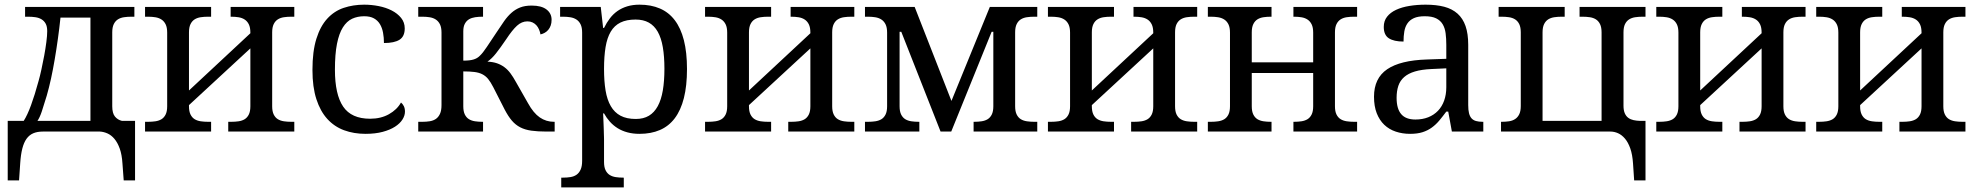

<svg xmlns="http://www.w3.org/2000/svg" viewBox="-20 -566 8498 826"><path d="M82 -45.9Q97.7 -70.3 113.5 -113.5Q129.4 -156.7 146 -217.8Q151.9 -238.3 158.2 -267.3Q164.6 -296.4 170.2 -326.7Q175.8 -356.9 179.4 -385Q183.1 -413.1 183.1 -432.1Q183.1 -452.1 176.5 -464.1Q169.9 -476.1 158.7 -482.9Q147.5 -489.7 132.6 -491.9Q117.7 -494.1 101.1 -494.1H87.9V-536.1H558.1V-494.1H544.9Q528.3 -494.1 513.4 -491.9Q498.5 -489.7 487.3 -482.7Q476.1 -475.6 469.5 -462.2Q462.9 -448.7 462.9 -426.8V-108.9Q462.9 -78.6 474.6 -64.5Q486.3 -50.3 504.9 -45.9H561V210H512.2L506.8 137.2Q504.4 99.1 495.1 73.2Q485.8 47.4 472.4 31.5Q459 15.6 442.9 8.3Q426.8 1 410.2 0H164.1Q140.6 0 123.3 7.3Q106 14.6 94.2 31Q82.5 47.4 75.9 73.5Q69.3 99.6 66.9 137.2L62 210H13.2V-45.9ZM181.2 -154.8Q168.5 -112.3 159.7 -86.2Q150.9 -60.1 141.1 -45.9H369.1V-490.2H240.2Q235.4 -444.3 229 -398.7Q222.7 -353 215.3 -310.1Q208 -267.1 199.5 -227.8Q190.9 -188.5 181.2 -154.8Z M1246.1 -536.1V-494.1H1232.9Q1216.3 -494.1 1201.4 -491.9Q1186.5 -489.7 1175.3 -482.7Q1164.1 -475.6 1157.5 -462.2Q1150.9 -448.7 1150.9 -426.8V-108.9Q1150.9 -86.9 1157.5 -73.5Q1164.1 -60.1 1175.3 -53.2Q1186.5 -46.4 1201.4 -44.2Q1216.3 -42 1232.9 -42H1246.1V0H961.9V-42H975.1Q991.7 -42 1006.6 -44.2Q1021.5 -46.4 1032.7 -53.2Q1043.9 -60.1 1050.5 -73.5Q1057.1 -86.9 1057.1 -108.9V-357.9L793 -113.8V-108.9Q793 -86.9 799.6 -73.5Q806.2 -60.1 817.4 -53.2Q828.6 -46.4 843.5 -44.2Q858.4 -42 875 -42H888.2V0H604V-42H617.2Q633.8 -42 648.7 -44.2Q663.6 -46.4 674.8 -53.2Q686 -60.1 692.6 -73.5Q699.2 -86.9 699.2 -108.9V-425.8Q699.2 -447.8 692.6 -461.2Q686 -474.6 674.8 -481.9Q663.6 -489.3 648.7 -491.7Q633.8 -494.1 617.2 -494.1H604V-536.1H888.2V-494.1H875Q858.4 -494.1 843.5 -491.9Q828.6 -489.7 817.4 -482.7Q806.2 -475.6 799.6 -462.2Q793 -448.7 793 -426.8V-176.8L1057.1 -422.9V-425.8Q1057.1 -447.8 1050.5 -461.2Q1043.9 -474.6 1032.7 -481.9Q1021.5 -489.3 1006.6 -491.7Q991.7 -494.1 975.1 -494.1H972.2V-536.1Z M1552.2 9.8Q1502.4 9.8 1460.4 -5.6Q1418.5 -21 1388.2 -54.2Q1357.9 -87.4 1341.1 -139.4Q1324.2 -191.4 1324.2 -265.1Q1324.2 -345.2 1341.1 -399.2Q1357.9 -453.1 1387.9 -485.8Q1418 -518.6 1458.7 -532.2Q1499.5 -545.9 1546.9 -545.9Q1578.1 -545.9 1609.1 -539.8Q1640.1 -533.7 1665 -521Q1689.9 -508.3 1705.6 -489Q1721.2 -469.7 1721.2 -443.8Q1721.2 -409.2 1698.7 -395Q1676.3 -380.9 1631.8 -380.9Q1631.8 -404.3 1627.9 -425.3Q1624 -446.3 1614.5 -462.2Q1605 -478 1588.6 -487.1Q1572.3 -496.1 1546.9 -496.1Q1518.1 -496.1 1494.9 -485.4Q1471.7 -474.6 1455.1 -448.2Q1438.5 -421.9 1429.7 -377.4Q1420.9 -333 1420.9 -266.1Q1420.9 -159.7 1456.3 -107.4Q1491.7 -55.2 1572.3 -55.2Q1618.7 -55.2 1653.3 -74.7Q1688 -94.2 1705.1 -125Q1712.4 -119.1 1717.3 -109.4Q1722.2 -99.6 1722.2 -85.9Q1722.2 -68.8 1711.4 -51.8Q1700.7 -34.7 1679.4 -21Q1658.2 -7.3 1626.5 1.2Q1594.7 9.8 1552.2 9.8Z M2331.1 0Q2293 0 2265.6 -3.9Q2238.3 -7.8 2218 -18.3Q2197.8 -28.8 2182.1 -47.1Q2166.5 -65.4 2151.4 -94.2L2102.1 -190.9Q2090.8 -212.9 2080.1 -226.1Q2069.3 -239.3 2054.9 -246.6Q2040.5 -253.9 2021 -256.3Q2001.5 -258.8 1973.1 -258.8V-108.9Q1973.1 -86.9 1979.7 -73.5Q1986.3 -60.1 1997.6 -53.2Q2008.8 -46.4 2023.7 -44.2Q2038.6 -42 2055.2 -42H2058.1V0H1779.3V-42H1797.4Q1814 -42 1829.1 -44.4Q1844.2 -46.9 1855.2 -54.4Q1866.2 -62 1872.8 -76.2Q1879.4 -90.3 1879.4 -113.8V-425.8Q1879.4 -447.8 1872.8 -461.2Q1866.2 -474.6 1855 -481.9Q1843.8 -489.3 1828.9 -491.7Q1814 -494.1 1797.4 -494.1H1779.3V-536.1H2058.1V-494.1H2055.2Q2039.1 -494.1 2024.2 -491.9Q2009.3 -489.7 1998 -483.2Q1986.8 -476.6 1980 -464.1Q1973.1 -451.7 1973.1 -431.2V-305.2Q1987.8 -305.2 1998.5 -306.4Q2009.3 -307.6 2017.3 -310.1Q2025.4 -312.5 2032 -316.4Q2038.6 -320.3 2044.4 -326.2Q2057.1 -337.9 2074.2 -363.8Q2091.3 -389.6 2117.2 -428.2Q2134.3 -454.6 2149.2 -475.6Q2164.1 -496.6 2180.7 -511.2Q2197.3 -525.9 2217.8 -533.9Q2238.3 -542 2267.1 -542Q2309.6 -542 2331.3 -525.1Q2353 -508.3 2353 -481Q2353 -466.8 2349.1 -456.1Q2345.2 -445.3 2338.6 -437.5Q2332 -429.7 2323.2 -424.8Q2314.5 -419.9 2305.2 -418Q2303.2 -429.2 2298.8 -439.5Q2294.4 -449.7 2287.6 -457.3Q2280.8 -464.8 2271 -469.5Q2261.2 -474.1 2249 -474.1Q2224.6 -474.1 2204.1 -455.3Q2183.6 -436.5 2158.2 -397.9Q2144.5 -377.9 2133.8 -363Q2123 -348.1 2113.8 -336.4Q2104.5 -324.7 2095.7 -316.2Q2086.9 -307.6 2077.1 -300.8Q2100.6 -299.8 2118.2 -293.7Q2135.7 -287.6 2150.1 -276.9Q2164.6 -266.1 2176.3 -250.2Q2188 -234.4 2199.2 -213.9L2251.5 -122.1Q2274.9 -79.6 2302.2 -60.8Q2329.6 -42 2363.3 -42H2366.2V0Z M2714.4 -481.9Q2675.3 -481.9 2649.2 -469Q2623 -456.1 2607.4 -429.7Q2591.8 -403.3 2585.2 -363.3Q2578.6 -323.2 2578.6 -269Q2578.6 -216.8 2585.2 -176.8Q2591.8 -136.7 2607.7 -109.4Q2623.5 -82 2649.7 -68.1Q2675.8 -54.2 2715.3 -54.2Q2748.5 -54.2 2771.7 -68.1Q2794.9 -82 2809.8 -109.4Q2824.7 -136.7 2831.5 -177Q2838.4 -217.3 2838.4 -270Q2838.4 -323.2 2831.5 -363Q2824.7 -402.8 2809.8 -429.2Q2794.9 -455.6 2771.2 -468.8Q2747.6 -481.9 2714.4 -481.9ZM2935.5 -269Q2935.5 -196.8 2922.1 -144Q2908.7 -91.3 2882.8 -57.1Q2856.9 -22.9 2818.8 -6.6Q2780.8 9.8 2731.4 9.8Q2702.6 9.8 2679.2 3.4Q2655.8 -2.9 2637 -14.6Q2618.2 -26.4 2603.8 -42.5Q2589.4 -58.6 2578.6 -78.1H2574.7Q2575.7 -52.2 2576.7 -29.8Q2577.1 -20.5 2577.4 -10.5Q2577.6 -0.5 2577.9 8.3Q2578.1 17.1 2578.4 24.2Q2578.6 31.2 2578.6 35.2V130.9Q2578.6 152.8 2585.2 166.3Q2591.8 179.7 2603 186.8Q2614.3 193.8 2629.2 196Q2644 198.2 2660.6 198.2H2663.6V240.2H2394.5V198.2H2402.3Q2419.4 198.2 2434.3 195.8Q2449.2 193.4 2460.2 185.8Q2471.2 178.2 2477.8 163.8Q2484.4 149.4 2484.4 126V-425.8Q2484.4 -447.8 2477.8 -461.2Q2471.2 -474.6 2460 -481.9Q2448.7 -489.3 2433.8 -491.7Q2418.9 -494.1 2402.3 -494.1H2389.6V-536.1H2564.5L2574.7 -445.8H2578.6Q2589.8 -468.8 2604 -487.3Q2618.2 -505.9 2636.7 -518.8Q2655.3 -531.7 2678.7 -538.8Q2702.1 -545.9 2731.4 -545.9Q2780.8 -545.9 2818.8 -529.5Q2856.9 -513.2 2882.8 -479.2Q2908.7 -445.3 2922.1 -393.1Q2935.5 -340.8 2935.5 -269Z M3655.3 -536.1V-494.1H3642.1Q3625.5 -494.1 3610.6 -491.9Q3595.7 -489.7 3584.5 -482.7Q3573.2 -475.6 3566.7 -462.2Q3560.1 -448.7 3560.1 -426.8V-108.9Q3560.1 -86.9 3566.7 -73.5Q3573.2 -60.1 3584.5 -53.2Q3595.7 -46.4 3610.6 -44.2Q3625.5 -42 3642.1 -42H3655.3V0H3371.1V-42H3384.3Q3400.9 -42 3415.8 -44.2Q3430.7 -46.4 3441.9 -53.2Q3453.1 -60.1 3459.7 -73.5Q3466.3 -86.9 3466.3 -108.9V-357.9L3202.1 -113.8V-108.9Q3202.1 -86.9 3208.7 -73.5Q3215.3 -60.1 3226.6 -53.2Q3237.8 -46.4 3252.7 -44.2Q3267.6 -42 3284.2 -42H3297.4V0H3013.2V-42H3026.4Q3043 -42 3057.9 -44.2Q3072.8 -46.4 3084 -53.2Q3095.2 -60.1 3101.8 -73.5Q3108.4 -86.9 3108.4 -108.9V-425.8Q3108.4 -447.8 3101.8 -461.2Q3095.2 -474.6 3084 -481.9Q3072.8 -489.3 3057.9 -491.7Q3043 -494.1 3026.4 -494.1H3013.2V-536.1H3297.4V-494.1H3284.2Q3267.6 -494.1 3252.7 -491.9Q3237.8 -489.7 3226.6 -482.7Q3215.3 -475.6 3208.7 -462.2Q3202.1 -448.7 3202.1 -426.8V-176.8L3466.3 -422.9V-425.8Q3466.3 -447.8 3459.7 -461.2Q3453.1 -474.6 3441.9 -481.9Q3430.7 -489.3 3415.8 -491.7Q3400.9 -494.1 3384.3 -494.1H3381.3V-536.1Z M4442.4 0H4168.5V-42H4171.4Q4188 -42 4202.9 -44.2Q4217.8 -46.4 4229 -53.2Q4240.2 -60.1 4246.8 -73.5Q4253.4 -86.9 4253.4 -108.9V-429.2H4246.1L4072.3 0H4026.4L3857.4 -429.2H3850.1V-108.9Q3850.1 -86.9 3856.7 -73.5Q3863.3 -60.1 3874.5 -53.2Q3885.7 -46.4 3900.6 -44.2Q3915.5 -42 3932.1 -42H3935.1V0H3701.2V-42H3714.4Q3731 -42 3745.8 -44.2Q3760.7 -46.4 3772 -53.2Q3783.2 -60.1 3789.8 -73.5Q3796.4 -86.9 3796.4 -108.9V-425.8Q3796.4 -447.8 3789.8 -461.2Q3783.2 -474.6 3772 -481.9Q3760.7 -489.3 3745.8 -491.7Q3731 -494.1 3714.4 -494.1H3701.2V-536.1H3915L4073.2 -131.8L4238.3 -536.1H4442.4V-494.1H4429.2Q4412.6 -494.1 4397.7 -491.9Q4382.8 -489.7 4371.6 -482.7Q4360.4 -475.6 4353.8 -462.2Q4347.2 -448.7 4347.2 -426.8V-108.9Q4347.2 -86.9 4353.8 -73.5Q4360.4 -60.1 4371.6 -53.2Q4382.8 -46.4 4397.7 -44.2Q4412.6 -42 4429.2 -42H4442.4Z M5130.4 -536.1V-494.1H5117.2Q5100.6 -494.1 5085.7 -491.9Q5070.8 -489.7 5059.6 -482.7Q5048.3 -475.6 5041.7 -462.2Q5035.2 -448.7 5035.2 -426.8V-108.9Q5035.2 -86.9 5041.7 -73.5Q5048.3 -60.1 5059.6 -53.2Q5070.8 -46.4 5085.7 -44.2Q5100.6 -42 5117.2 -42H5130.4V0H4846.2V-42H4859.4Q4876 -42 4890.9 -44.2Q4905.8 -46.4 4917 -53.2Q4928.2 -60.1 4934.8 -73.5Q4941.4 -86.9 4941.4 -108.9V-357.9L4677.2 -113.8V-108.9Q4677.2 -86.9 4683.8 -73.5Q4690.4 -60.1 4701.7 -53.2Q4712.9 -46.4 4727.8 -44.2Q4742.7 -42 4759.3 -42H4772.5V0H4488.3V-42H4501.5Q4518.1 -42 4533 -44.2Q4547.9 -46.4 4559.1 -53.2Q4570.3 -60.1 4576.9 -73.5Q4583.5 -86.9 4583.5 -108.9V-425.8Q4583.5 -447.8 4576.9 -461.2Q4570.3 -474.6 4559.1 -481.9Q4547.9 -489.3 4533 -491.7Q4518.1 -494.1 4501.5 -494.1H4488.3V-536.1H4772.5V-494.1H4759.3Q4742.7 -494.1 4727.8 -491.9Q4712.9 -489.7 4701.7 -482.7Q4690.4 -475.6 4683.8 -462.2Q4677.2 -448.7 4677.2 -426.8V-176.8L4941.4 -422.9V-425.8Q4941.4 -447.8 4934.8 -461.2Q4928.2 -474.6 4917 -481.9Q4905.8 -489.3 4890.9 -491.7Q4876 -494.1 4859.4 -494.1H4856.4V-536.1Z M5818.4 -536.1V-494.1H5805.2Q5788.6 -494.1 5773.7 -491.9Q5758.8 -489.7 5747.6 -482.7Q5736.3 -475.6 5729.7 -462.2Q5723.1 -448.7 5723.1 -426.8V-108.9Q5723.1 -86.9 5729.7 -73.5Q5736.3 -60.1 5747.6 -53.2Q5758.8 -46.4 5773.7 -44.2Q5788.6 -42 5805.2 -42H5818.4V0H5544.4V-42H5547.4Q5564 -42 5578.9 -44.2Q5593.8 -46.4 5605 -53.2Q5616.2 -60.1 5622.8 -73.5Q5629.4 -86.9 5629.4 -108.9V-252H5365.2V-108.9Q5365.2 -86.9 5371.8 -73.5Q5378.4 -60.1 5389.6 -53.2Q5400.9 -46.4 5415.8 -44.2Q5430.7 -42 5447.3 -42H5450.2V0H5176.3V-42H5189.5Q5206.1 -42 5220.9 -44.2Q5235.8 -46.4 5247.1 -53.2Q5258.3 -60.1 5264.9 -73.5Q5271.5 -86.9 5271.5 -108.9V-425.8Q5271.5 -447.8 5264.9 -461.2Q5258.3 -474.6 5247.1 -481.9Q5235.8 -489.3 5220.9 -491.7Q5206.1 -494.1 5189.5 -494.1H5176.3V-536.1H5450.2V-494.1H5447.3Q5430.7 -494.1 5415.8 -491.9Q5400.9 -489.7 5389.6 -482.7Q5378.4 -475.6 5371.8 -462.2Q5365.2 -448.7 5365.2 -426.8V-297.9H5629.4V-425.8Q5629.4 -447.8 5622.8 -461.2Q5616.2 -474.6 5605 -481.9Q5593.8 -489.3 5578.9 -491.7Q5564 -494.1 5547.4 -494.1H5544.4V-536.1Z M5988.3 -145Q5988.3 -98.1 6008.1 -75Q6027.8 -51.8 6069.3 -51.8Q6099.6 -51.8 6124.3 -61.5Q6148.9 -71.3 6166.3 -89.4Q6183.6 -107.4 6192.9 -133.3Q6202.1 -159.2 6202.1 -190.9V-272L6138.2 -269Q6095.7 -267.1 6067.1 -258.5Q6038.6 -250 6021 -234.6Q6003.4 -219.2 5995.8 -196.8Q5988.3 -174.3 5988.3 -145ZM6109.4 -496.1Q6080.6 -496.1 6062.7 -488Q6044.9 -480 6034.9 -465.3Q6024.9 -450.7 6021.5 -430.7Q6018.1 -410.6 6018.1 -387.2Q5976.6 -387.2 5954.8 -401.4Q5933.1 -415.5 5933.1 -450.2Q5933.1 -476.1 5947.3 -494.1Q5961.4 -512.2 5986.1 -523.7Q6010.7 -535.2 6043.5 -540.5Q6076.2 -545.9 6113.3 -545.9Q6159.2 -545.9 6193.4 -536.9Q6227.5 -527.8 6250.5 -507.3Q6273.4 -486.8 6284.9 -453.9Q6296.4 -420.9 6296.4 -373V-113.8Q6296.4 -92.8 6299.8 -79.1Q6303.2 -65.4 6310.5 -57.1Q6317.9 -48.8 6329.8 -45.4Q6341.8 -42 6358.4 -42H6361.3V0H6226.1L6210.4 -85.9H6202.1Q6186.5 -64.9 6171.9 -47.4Q6157.2 -29.8 6139.6 -17.1Q6122.1 -4.4 6099.9 2.7Q6077.6 9.8 6046.4 9.8Q6013.2 9.8 5984.6 0.2Q5956.1 -9.3 5935.3 -29.1Q5914.6 -48.8 5902.8 -78.9Q5891.1 -108.9 5891.1 -149.9Q5891.1 -229.5 5947.8 -268.1Q6004.4 -306.6 6119.1 -310.1L6202.1 -313V-373Q6202.1 -399.9 6199.2 -422.6Q6196.3 -445.3 6186.5 -461.7Q6176.8 -478 6158.4 -487.1Q6140.1 -496.1 6109.4 -496.1Z M7059.1 210H7010.3L7005.4 137.2Q7002.9 99.1 6993.7 72.8Q6984.4 46.4 6970.7 30.3Q6957 14.2 6940.9 7.1Q6924.8 0 6908.2 0H6437.5V-42H6440.4Q6457 -42 6471.9 -44.2Q6486.8 -46.4 6498 -53.7Q6509.3 -61 6515.9 -74.5Q6522.5 -87.9 6522.5 -109.9V-426.8Q6522.5 -448.7 6515.9 -462.2Q6509.3 -475.6 6498 -482.7Q6486.8 -489.7 6471.9 -491.9Q6457 -494.1 6440.4 -494.1H6427.2V-536.1H6711.4V-494.1H6698.2Q6681.6 -494.1 6666.7 -491.9Q6651.9 -489.7 6640.6 -482.7Q6629.4 -475.6 6622.8 -462.2Q6616.2 -448.7 6616.2 -426.8V-45.9H6870.1V-426.8Q6870.1 -448.7 6863.5 -462.2Q6856.9 -475.6 6845.7 -482.7Q6834.5 -489.7 6819.6 -491.9Q6804.7 -494.1 6788.1 -494.1H6775.4V-536.1H7059.1V-494.1H7046.4Q7029.8 -494.1 7014.9 -491.9Q7000 -489.7 6988.8 -482.7Q6977.5 -475.6 6970.9 -462.2Q6964.4 -448.7 6964.4 -426.8V-111.8Q6964.4 -91.3 6970 -78.6Q6975.6 -65.9 6985.4 -58.8Q6995.1 -51.8 7008.1 -49.1Q7021 -46.4 7036.1 -45.9H7059.1Z M7747.6 -536.1V-494.1H7734.4Q7717.8 -494.1 7702.9 -491.9Q7688 -489.7 7676.8 -482.7Q7665.5 -475.6 7658.9 -462.2Q7652.3 -448.7 7652.3 -426.8V-108.9Q7652.3 -86.9 7658.9 -73.5Q7665.5 -60.1 7676.8 -53.2Q7688 -46.4 7702.9 -44.2Q7717.8 -42 7734.4 -42H7747.6V0H7463.4V-42H7476.6Q7493.2 -42 7508.1 -44.2Q7522.9 -46.4 7534.2 -53.2Q7545.4 -60.1 7552 -73.5Q7558.6 -86.9 7558.6 -108.9V-357.9L7294.4 -113.8V-108.9Q7294.4 -86.9 7301 -73.5Q7307.6 -60.1 7318.8 -53.2Q7330.1 -46.4 7345 -44.2Q7359.9 -42 7376.5 -42H7389.6V0H7105.5V-42H7118.7Q7135.3 -42 7150.1 -44.2Q7165 -46.4 7176.3 -53.2Q7187.5 -60.1 7194.1 -73.5Q7200.7 -86.9 7200.7 -108.9V-425.8Q7200.7 -447.8 7194.1 -461.2Q7187.5 -474.6 7176.3 -481.9Q7165 -489.3 7150.1 -491.7Q7135.3 -494.1 7118.7 -494.1H7105.5V-536.1H7389.6V-494.1H7376.5Q7359.9 -494.1 7345 -491.9Q7330.1 -489.7 7318.8 -482.7Q7307.6 -475.6 7301 -462.2Q7294.4 -448.7 7294.4 -426.8V-176.8L7558.6 -422.9V-425.8Q7558.6 -447.8 7552 -461.2Q7545.4 -474.6 7534.2 -481.9Q7522.9 -489.3 7508.1 -491.7Q7493.2 -494.1 7476.6 -494.1H7473.6V-536.1Z M8435.5 -536.1V-494.1H8422.4Q8405.8 -494.1 8390.9 -491.9Q8376 -489.7 8364.7 -482.7Q8353.5 -475.6 8346.9 -462.2Q8340.3 -448.7 8340.3 -426.8V-108.9Q8340.3 -86.9 8346.9 -73.5Q8353.5 -60.1 8364.7 -53.2Q8376 -46.4 8390.9 -44.2Q8405.8 -42 8422.4 -42H8435.5V0H8151.4V-42H8164.6Q8181.2 -42 8196 -44.2Q8210.9 -46.4 8222.2 -53.2Q8233.4 -60.1 8240 -73.5Q8246.6 -86.9 8246.6 -108.9V-357.9L7982.4 -113.8V-108.9Q7982.4 -86.9 7989 -73.5Q7995.6 -60.1 8006.8 -53.2Q8018.1 -46.4 8033 -44.2Q8047.9 -42 8064.5 -42H8077.6V0H7793.5V-42H7806.6Q7823.2 -42 7838.1 -44.2Q7853 -46.4 7864.3 -53.2Q7875.5 -60.1 7882.1 -73.5Q7888.7 -86.9 7888.7 -108.9V-425.8Q7888.7 -447.8 7882.1 -461.2Q7875.5 -474.6 7864.3 -481.9Q7853 -489.3 7838.1 -491.7Q7823.2 -494.1 7806.6 -494.1H7793.5V-536.1H8077.6V-494.1H8064.5Q8047.9 -494.1 8033 -491.9Q8018.1 -489.7 8006.8 -482.7Q7995.6 -475.6 7989 -462.2Q7982.4 -448.7 7982.4 -426.8V-176.8L8246.6 -422.9V-425.8Q8246.6 -447.8 8240 -461.2Q8233.4 -474.6 8222.2 -481.9Q8210.9 -489.3 8196 -491.7Q8181.2 -494.1 8164.6 -494.1H8161.6V-536.1Z"/></svg>

Font: Droid-TTFautohint Serif
Style: Regular
Weight: 400
Foundry: Ascender Corporation
Version: Version 1.00; ttfautohint (v1.00rc1.4-1a1c-dirty) -l 8 -r 50